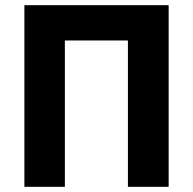

<svg xmlns="http://www.w3.org/2000/svg" viewBox="-20 -720 743 740"><path d="M74 0H230V-564H473V0H630V-700H74Z"/></svg>

Font: Fixel Text Bold
Style: Bold
Weight: 700
Width: 4
Designer: AlfaBravo + MacPaw
Foundry: Kyrylo Tkachov, Marchela Mozhyna, Serhii Makarenko, Maria Weinstein, Zakhar Kryvoshyya
Version: Version 1.211